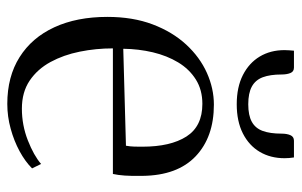

<svg xmlns="http://www.w3.org/2000/svg" viewBox="-163 -613 786 500"><g transform="rotate(90 230.0 -363.0)"><path d="M250.5 11Q179.5 11 128.8 -21Q78 -53 51 -111.5Q24 -170 24 -249.5Q24 -316 43.5 -367.5Q63 -419 96 -454.8Q129 -490.5 169.8 -508.8Q210.5 -527 252.5 -527Q337 -527 387 -479.5Q437 -432 438 -341Q438.5 -312 437.2 -294.8Q436 -277.5 433 -264H106Q106 -220 114.5 -177.8Q123 -135.5 141.5 -101.5Q160 -67.5 190 -47.2Q220 -27 263 -27Q306 -27 345.5 -42.5Q385 -58 407 -77L418.5 -53.5Q400.5 -35.5 373.8 -21Q347 -6.5 315.2 2.2Q283.5 11 250.5 11ZM107 -291 359.5 -298Q361.5 -309 361.8 -320Q362 -331 362 -341Q362 -414 335.5 -455.5Q309 -497 250.5 -497Q214 -497 187 -480Q160 -463 142.5 -434Q125 -405 116.2 -368Q107.5 -331 107 -291ZM156 -735.5Q166.5 -735.5 170.2 -726.2Q174 -717 174 -703Q174 -673.5 181.2 -654.2Q188.5 -635 205.5 -625.8Q222.5 -616.5 251.5 -616.5Q280.5 -616.5 297.2 -625.8Q314 -635 321 -654.2Q328 -673.5 328 -703Q328 -717 332 -726.2Q336 -735.5 346.5 -735.5H390Q391 -729.5 391.5 -723.2Q392 -717 392 -711Q392 -674.5 375.5 -646.5Q359 -618.5 327.5 -602.5Q296 -586.5 251.5 -586.5Q207 -586.5 175.5 -602.5Q144 -618.5 127.2 -646.5Q110.5 -674.5 110.5 -711Q110.5 -717 111 -723.2Q111.5 -729.5 112 -735.5Z"/></g></svg>

Font: Merriweather 120pt Light
Style: Regular
Weight: 300
Version: Version 2.100